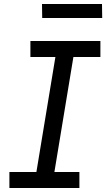

<svg xmlns="http://www.w3.org/2000/svg" viewBox="-20 -940 540 960"><path d="M27 0V-80H162L257 -655H132V-735H482V-655H347L252 -80H377V0ZM191 -850 190 -920H490L491 -850Z"/></svg>

Font: Iosevka Curly Slab Medium
Style: Italic
Weight: 500
Italic angle: -9°
Monospace: yes
Designer: Belleve Invis
Foundry: Belleve Invis
Version: Version 22.1.2; ttfautohint (v1.8.4)